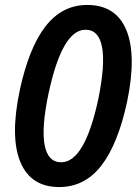

<svg xmlns="http://www.w3.org/2000/svg" viewBox="-20 -745 556 775"><path d="M219 10Q104 10 62 -91.5Q20 -193 60 -382Q97 -553 164 -639Q231 -725 332 -725Q448 -725 490 -623.5Q532 -522 493 -334Q456 -163 389 -76.5Q322 10 219 10ZM227 -90Q322 -90 377 -346Q405 -484 392 -554.5Q379 -625 325 -625Q231 -625 176 -368Q147 -231 160 -160.5Q173 -90 227 -90Z"/></svg>

Font: Noto Sans ExtraCondensed SemiBold
Style: Italic
Weight: 600
Width: 2
Italic angle: -12°
Designer: Monotype Design Team
Foundry: Monotype Imaging Inc.
Version: Version 2.013; ttfautohint (v1.8.4.7-5d5b)